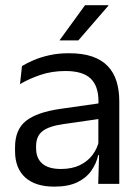

<svg xmlns="http://www.w3.org/2000/svg" viewBox="-20 -703 534 734"><path d="M436 0H355.5L359 -118.5L356 -131V-286.5L356.5 -315Q356.5 -374.5 326.2 -403Q296 -431.5 230.5 -431.5Q178 -431.5 134.2 -416.5Q90.5 -401.5 56.5 -381.5L64 -450.5Q83 -462 109.2 -473.2Q135.5 -484.5 169.2 -492Q203 -499.5 243.5 -499.5Q296 -499.5 332.8 -486.8Q369.5 -474 392.2 -450Q415 -426 425.5 -392Q436 -358 436 -316ZM187.5 10.5Q115 10.5 76.2 -24.8Q37.5 -60 37.5 -125.5V-140Q37.5 -207.5 79.2 -240.8Q121 -274 212 -287L366.5 -309L371 -250L222 -228.5Q166 -220.5 142 -201.2Q118 -182 118 -144.5V-136.5Q118 -98 141.8 -77.5Q165.5 -57 213 -57Q255 -57 285 -71.5Q315 -86 333.5 -110.5Q352 -135 358.5 -165L371 -110H355.5Q348.5 -78 329.2 -50.5Q310 -23 275.5 -6.2Q241 10.5 187.5 10.5ZM208 -549.5 305 -683H394.5V-681.5L279.5 -548.5H208Z"/></svg>

Font: Anek Devanagari
Style: Regular
Weight: 400
Designer: Kailash Malviya (Devanagari) & Yesha Goshar (Latin)
Foundry: Ek Type
Version: Version 1.003